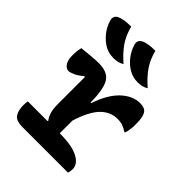

<svg xmlns="http://www.w3.org/2000/svg" viewBox="-228 -935 1056 1056"><g transform="rotate(45 300.0 -407.0)"><path d="M167 -814Q181 -759 208.5 -719Q236 -679 283 -638Q257 -622 222 -622Q200 -622 183 -626.5Q166 -631 149 -641Q120 -659 96 -689Q72 -719 62 -756Q58 -769 61.5 -780.5Q65 -792 78 -799Q94 -807 116.5 -810.5Q139 -814 167 -814ZM355 -814Q369 -759 396.5 -719Q424 -679 471 -638Q445 -622 410 -622Q389 -622 372 -626.5Q355 -631 338 -641Q308 -659 284.5 -689Q261 -719 250 -756Q246 -769 250 -780.5Q254 -792 267 -799Q282 -807 304.5 -810.5Q327 -814 355 -814ZM56 -121H209L211 -125Q183 -157 183 -227V-436L178 -439Q149 -415 128 -406Q107 -397 95 -397Q78 -397 64 -416Q50 -435 50 -475Q50 -510 57 -536Q86 -539 122 -542.5Q158 -546 183 -546Q254 -546 279 -503.5Q304 -461 304 -361H309Q341 -456 392 -503.5Q443 -551 499 -551Q530 -551 544 -538Q555 -527 560 -506Q565 -485 565 -450Q565 -408 555 -378H549Q532 -389 515.5 -395.5Q499 -402 473 -402Q418 -402 376.5 -360Q335 -318 304 -220V-121H305Q400 -121 447 -96Q494 -71 494 -33Q494 -17 489 0H137Q85 0 69 -24Q53 -48 53 -91Q53 -106 56 -121Z"/></g></svg>

Font: Recursive Mn Csl St SmB
Style: Regular
Weight: 600
Monospace: yes
Version: Version 1.079;hotconv 1.0.112;makeotfexe 2.5.65598; ttfautoh